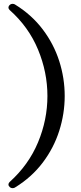

<svg xmlns="http://www.w3.org/2000/svg" viewBox="-20 -857 421 1000"><path d="M59 119Q54 123 46 123Q37 123 30.5 117Q24 111 24 104Q24 97 30 91Q129 2 178 -115.5Q227 -233 227 -357Q227 -481 178 -599Q129 -717 30 -805Q24 -811 24 -817Q24 -825 30.5 -831Q37 -837 46 -837Q54 -837 59 -833Q145 -780 202.5 -704Q260 -628 288.5 -539Q317 -450 317 -357Q317 -265 288.5 -175.5Q260 -86 202.5 -10Q145 66 59 119Z"/></svg>

Font: Kiwi Maru Medium
Style: Regular
Weight: 500
Designer: Hiroki-Chan
Version: Version 1.100